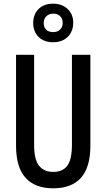

<svg xmlns="http://www.w3.org/2000/svg" viewBox="-20 -1011 577 1041"><path d="M470 -221Q470 -104 419 -47Q368 10 269 10Q170 10 118.5 -47Q67 -104 67 -221V-714H165V-226Q165 -145 192 -112Q219 -79 269 -79Q320 -79 345 -112.5Q370 -146 370 -227V-714H470ZM268 -782Q218 -782 189 -811Q160 -840 160 -886Q160 -933 189 -962Q218 -991 268 -991Q316 -991 346.5 -962.5Q377 -934 377 -888Q377 -841 347.5 -811.5Q318 -782 268 -782ZM269 -837Q291 -837 305.5 -850.5Q320 -864 320 -886Q320 -909 306.5 -923Q293 -937 269 -937Q246 -937 231.5 -923Q217 -909 217 -886Q217 -864 230 -850.5Q243 -837 269 -837Z"/></svg>

Font: Noto Sans Tamil ExtraCondensed Medium
Style: Regular
Weight: 500
Width: 2
Designer: Jelle Bosma - Monotype Design Team
Foundry: Monotype Imaging Inc.
Version: Version 2.004; ttfautohint (v1.8.4.7-5d5b)